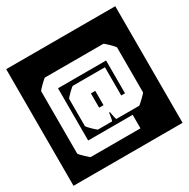

<svg xmlns="http://www.w3.org/2000/svg" viewBox="-157 -711 824 837"><g transform="rotate(-30 254.5 -292.5)"><path d="M269 -310Q269 -290.5 269 -273.8Q269 -257 269 -238Q269 -238 269 -238Q269 -238 269 -238Q260 -238 255.8 -238Q251.5 -238 247 -238Q247 -238 247 -238Q247 -238 247 -238Q247 -242 247 -252.2Q247 -262.5 247 -274.8Q247 -287 247 -296.8Q247 -306.5 247 -310Q247 -310 247 -310Q247 -310 247 -310Q253 -310 257 -310Q261 -310 269 -310Q269 -310 269 -310Q269 -310 269 -310ZM402 -158Q403.5 -158 410.2 -164Q417 -170 425.5 -178Q434 -186 440 -192.5Q446 -199 446 -200V-427Q446 -428 440 -434.8Q434 -441.5 425.5 -449.8Q417 -458 410.2 -464Q403.5 -470 402 -470Q376.5 -470 349.8 -470Q323 -470 296.5 -470Q270 -470 244.5 -470Q219 -470 194.8 -470Q170.5 -470 148.8 -470Q127 -470 108 -470Q106.5 -470 99.8 -464Q93 -458 84.5 -449.8Q76 -441.5 70 -434.8Q64 -428 64 -427V-112Q64 -111 70 -104.5Q76 -98 84.5 -90Q93 -82 99.8 -76Q106.5 -70 108 -70Q131 -70 155.2 -70Q179.5 -70 204.8 -70Q230 -70 255.8 -70Q281.5 -70 307.2 -70Q333 -70 358 -70Q358 -70 358 -70Q358 -70 358 -70V-138Q358 -138 358 -138Q358 -138 358 -138Q358 -138 335.5 -138Q313 -138 279.5 -138Q246 -138 212.5 -138Q179 -138 156.5 -138Q134 -138 134 -138Q134 -138 134 -138Q134 -138 134 -138Q134 -138 134 -157Q134 -176 134 -206Q134 -236 134 -269.5Q134 -303 134 -333Q134 -363 134 -382Q134 -401 134 -401Q134 -401 134 -401Q134 -401 134 -401Q134 -401 158.5 -401Q183 -401 219 -401Q255 -401 291 -401Q327 -401 351.5 -401Q376 -401 376 -401Q376 -401 376 -401Q376 -401 376 -401Q376 -401 376 -384.2Q376 -367.5 376 -343Q376 -318.5 376 -294Q376 -269.5 376 -252.8Q376 -236 376 -236Q376 -236 376 -236Q376 -236 376 -236Q371.5 -236 367 -236Q362.5 -236 357 -236Q357 -236 357 -236Q357 -236 357 -236V-378Q357 -378 357 -378Q357 -378 357 -378Q357 -378 331 -378Q305 -378 267.2 -378Q229.5 -378 195 -378Q193.5 -378 187 -372.2Q180.5 -366.5 172.5 -358.8Q164.5 -351 158.8 -344.5Q153 -338 153 -337V-199Q153 -198 158.8 -191.5Q164.5 -185 172.5 -177.2Q180.5 -169.5 187 -163.8Q193.5 -158 195 -158Q195 -158 205.5 -158Q216 -158 230 -158Q244 -158 254.5 -158Q265 -158 265 -158Q267 -158 269 -168Q271 -178 272.5 -188Q274 -198 274 -198Q274 -198 274 -198Q274 -198 274 -198Q274 -198 276 -198Q278 -198 278 -198Q278 -198 278 -198Q278 -198 278 -198Q278 -198 279.8 -188Q281.5 -178 283.8 -168Q286 -158 288 -158Q288 -158 305.2 -158Q322.5 -158 345 -158Q367.5 -158 384.8 -158Q402 -158 402 -158ZM-20 1Q-20 1 -20 1Q-20 1 -20 1Q-20 1 -20 1Q-20 1 -20 1Q-20 1 -20 1Q-20 1 -20 1Q-20 1 -20 1Q-20 1 -20 1Q-20 1 -20 -30.8Q-20 -62.5 -20 -115Q-20 -167.5 -20 -230Q-20 -292.5 -20 -355Q-20 -417.5 -20 -470Q-20 -522.5 -20 -554.2Q-20 -586 -20 -586Q-20 -586 -20 -586Q-20 -586 -20 -586Q-20 -586 -20 -586Q-20 -586 -20 -586Q-20 -586 -20 -586Q-20 -586 -20 -586Q-20 -586 -20 -586Q-20 -586 -20 -586Q5 -586 35.2 -586Q65.5 -586 97 -586Q128.5 -586 157.5 -586Q186.5 -586 209.8 -586Q233 -586 246.5 -586Q260 -586 260 -586Q260 -586 260 -586Q260 -586 260 -586Q260 -586 260 -586Q260 -586 260 -586Q260 -586 260 -586Q260 -586 260 -586Q260 -586 273 -586Q286 -586 308 -586Q330 -586 358 -586Q386 -586 416.2 -586Q446.5 -586 475.8 -586Q505 -586 529 -586Q529 -586 529 -586Q529 -586 529 -586Q529 -586 529 -586Q529 -586 529 -586Q529 -586 529 -586Q529 -586 529 -586Q529 -586 529 -586Q529 -586 529 -586Q529 -586 529 -554.2Q529 -522.5 529 -470Q529 -417.5 529 -355Q529 -292.5 529 -230Q529 -167.5 529 -115Q529 -62.5 529 -30.8Q529 1 529 1Q529 1 529 1Q529 1 529 1Q529 1 529 1Q529 1 529 1Q529 1 529 1Q529 1 529 1Q529 1 529 1Q529 1 529 1Q505 1 476 1Q447 1 416.8 1Q386.5 1 358.5 1Q330.5 1 308.2 1Q286 1 273 1Q260 1 260 1Q260 1 260 1Q260 1 260 1Q260 1 260 1Q260 1 260 1Q260 1 260 1Q260 1 260 1Q260 1 246.5 1Q233 1 210 1Q187 1 158.2 1Q129.5 1 98 1Q66.5 1 36 1Q5.5 1 -20 1Z"/></g></svg>

Font: Honk
Style: Regular
Weight: 400
Designer: Noopur Datye & Yesha Goshar
Foundry: Ek Type
Version: Version 1.000